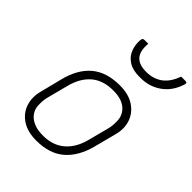

<svg xmlns="http://www.w3.org/2000/svg" viewBox="-230 -934 1067 1067"><g transform="rotate(45 304.0 -400.5)"><path d="M356 -536Q424 -536 468 -507.5Q512 -479 529 -431.5Q546 -384 531 -328L497 -197Q471 -97 409.5 -43.5Q348 10 244 10Q175 10 131 -19Q87 -48 71 -95.5Q55 -143 69 -198L102 -329Q127 -430 189 -483Q251 -536 356 -536ZM349 -490Q270 -490 221 -448Q172 -406 152 -328L120 -205Q112 -176 113.5 -137.5Q115 -99 142 -72Q158 -56 184.5 -46Q211 -36 251 -36Q328 -36 377.5 -78.5Q427 -121 447 -198L479 -321Q487 -351 485 -389.5Q483 -428 456 -455Q440 -471 414.5 -480.5Q389 -490 349 -490ZM405 -692Q521 -692 562 -811H597Q604 -811 607 -807Q610 -803 605 -789Q582 -720 529 -683Q476 -646 408 -646H398Q345 -646 313 -667Q281 -688 268 -722Q255 -756 258 -793Q259 -804 263 -807.5Q267 -811 277 -811H304Q298 -750 323.5 -721Q349 -692 405 -692Z"/></g></svg>

Font: Recursive Mn Lnr St Lt
Style: Italic
Weight: 300
Italic angle: -15°
Monospace: yes
Version: Version 1.079;hotconv 1.0.112;makeotfexe 2.5.65598; ttfautoh